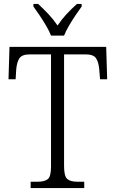

<svg xmlns="http://www.w3.org/2000/svg" viewBox="-20 -951 585 971"><path d="M135 0V-32H170Q205 -32 221.5 -45Q238 -58 238 -108V-676H131Q91 -676 78 -656Q65 -636 62 -599L59 -550H23L28 -714H517L522 -550H486L482 -599Q479 -636 466 -656Q453 -676 413 -676H304V-111Q304 -59 320.5 -45.5Q337 -32 371 -32H406V0ZM238 -771Q229 -794 213.5 -820.5Q198 -847 180.5 -873Q163 -899 149 -918V-931H173Q202 -904 226 -878.5Q250 -853 271 -822Q292 -853 315.5 -878.5Q339 -904 369 -931H393V-918Q379 -899 361.5 -873Q344 -847 328.5 -820.5Q313 -794 304 -771Z"/></svg>

Font: Noto Serif Tamil SemiCondensed Light
Style: Regular
Weight: 300
Width: 4
Designer: Indian Type Foundry, Tom Grace, and the Monotype Design Team
Foundry: Monotype Imaging Inc.
Version: Version 2.004; ttfautohint (v1.8.4.7-5d5b)